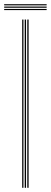

<svg xmlns="http://www.w3.org/2000/svg" viewBox="-47 -893 242 913"><path d="M82.8 0V-800H89V0ZM58.5 0V-800H64.5V0ZM70.5 0V-800H76.8V0ZM174.8 -867.5H-27.2V-873H174.8ZM174.8 -845H-27.2V-850.5H174.8ZM174.8 -856.2H-27.2V-861.8H174.8Z"/></svg>

Font: Big Shoulders Inline Display Thin ExtraLight
Style: Regular
Weight: 250
Version: Version 2.002